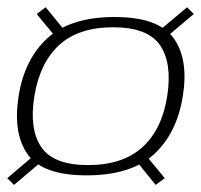

<svg xmlns="http://www.w3.org/2000/svg" viewBox="-28 -590 568 542"><path d="M216.5 -95Q341 -95 406 -154Q471 -213 488 -318Q505 -422.5 462.2 -482.2Q419.5 -542 295.5 -542Q171.5 -542 106.2 -482.5Q41 -423 24.5 -318.5Q8 -213.5 50.2 -154.2Q92.5 -95 216.5 -95ZM11.5 -68 93 -137 73.5 -156 -7.5 -87ZM411.5 -68 437 -87 380.5 -156 355.5 -137ZM220.5 -124Q123 -124 88.5 -174.8Q54 -225.5 69 -318.5Q84.5 -413 139.2 -463Q194 -513 291.5 -513Q389 -513 423.8 -462.2Q458.5 -411.5 444 -318.5Q429.5 -225 374 -174.5Q318.5 -124 220.5 -124ZM132 -482 157 -501 101 -569.5 75.5 -550.5ZM438 -482 519 -550.5 500 -569.5 418.5 -501Z"/></svg>

Font: Anybody SemiExpanded ExtraLight
Style: Italic
Weight: 250
Width: 6
Italic angle: -10°
Version: Version 1.113;gftools[0.9.25]